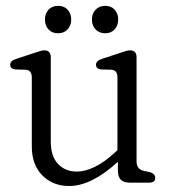

<svg xmlns="http://www.w3.org/2000/svg" viewBox="-20 -626 580 658"><path d="M89 -124V-360.5Q89 -385 69 -387L32 -388Q15 -390.5 15 -404Q15 -417.5 35 -424L96 -444Q108 -448 116.8 -450.8Q125.5 -453.5 132 -453.5Q154 -453.5 154 -429.5V-141Q154 -90.5 178.8 -64.2Q203.5 -38 243.5 -38Q271.5 -38 304.2 -53.8Q337 -69.5 374 -103.5L382.5 -111V-360.5Q382.5 -385 363 -387L325.5 -388Q309 -390.5 309 -404Q309 -417.5 328.5 -424L389.5 -444Q402 -448 410.5 -450.8Q419 -453.5 425.5 -453.5Q448 -453.5 448 -429.5V-73Q448 -46 472.5 -40.5L494 -36Q512 -30 512 -17Q512 0 491 0H425.5Q404 0 394 -10Q384 -20 384 -43.5V-71.5Q293.5 11.5 217 11.5Q161 11.5 125 -25Q89 -61.5 89 -124ZM179 -512Q158.5 -512 146.2 -525.2Q134 -538.5 134 -559Q134 -579.5 146.2 -592.8Q158.5 -606 179 -606Q199.5 -606 211.8 -592.8Q224 -579.5 224 -559Q224 -539 211.8 -525.5Q199.5 -512 179 -512ZM340.5 -512Q320 -512 307.5 -525.2Q295 -538.5 295 -559Q295 -579.5 307.5 -592.8Q320 -606 340.5 -606Q361 -606 373 -592.8Q385 -579.5 385 -559Q385 -539 373 -525.5Q361 -512 340.5 -512Z"/></svg>

Font: Fraunces 72pt S100 Light
Style: Regular
Weight: 300
Version: Version 1.000; ttfautohint (v1.8.3)